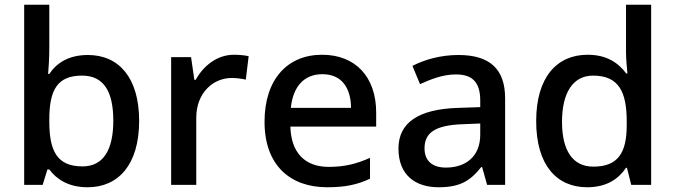

<svg xmlns="http://www.w3.org/2000/svg" viewBox="-20 -780 2849 810"><path d="M188 -577V-760H82V0H160L180 -65H188C218 -25 267 10 350 10C479 10 567 -85 567 -270C567 -454 480 -548 351 -548C268 -548 218 -513 188 -468H183C185 -492 188 -533 188 -577ZM326 -461C415 -461 458 -398 458 -271C458 -146 415 -78 328 -78C220 -78 188 -144 188 -268V-276C188 -402 223 -461 326 -461Z M967 -549C894 -549 838 -501 805 -443H800L786 -539H702V0H808V-283C808 -390 881 -451 957 -451C979 -451 1000 -448 1017 -444L1029 -543C1012 -547 987 -549 967 -549Z M1339 -549C1193 -549 1096 -446 1096 -266C1096 -83 1204 10 1360 10C1437 10 1487 -1 1541 -26V-114C1484 -89 1435 -76 1367 -76C1265 -76 1208 -137 1205 -246H1567V-305C1567 -455 1480 -549 1339 -549ZM1340 -467C1422 -467 1460 -409 1461 -325H1207C1216 -415 1263 -467 1340 -467Z M1914 -548C1838 -548 1770 -528 1720 -502L1752 -425C1798 -446 1849 -466 1903 -466C1968 -466 2006 -438 2006 -356V-328L1915 -325C1744 -320 1661 -262 1661 -153C1661 -41 1733 10 1830 10C1920 10 1963 -16 2010 -75H2014L2035 0H2111V-365C2111 -490 2045 -548 1914 -548ZM1933 -256 2006 -259V-212C2006 -118 1943 -73 1861 -73C1808 -73 1771 -98 1771 -154C1771 -217 1811 -252 1933 -256Z M2457 10C2540 10 2590 -26 2621 -72H2625L2643 0H2727V-760H2621V-558C2621 -533 2625 -489 2627 -470H2622C2589 -514 2541 -549 2459 -549C2329 -549 2242 -454 2242 -269C2242 -84 2328 10 2457 10ZM2483 -77C2396 -77 2351 -145 2351 -266C2351 -387 2396 -461 2482 -461C2591 -461 2624 -392 2624 -267V-252C2624 -135 2587 -77 2483 -77Z"/></svg>

Font: Noto Sans Cherokee Medium
Style: Regular
Weight: 500
Designer: Monotype Design Team
Foundry: Monotype Imaging Inc.
Version: Version 2.001